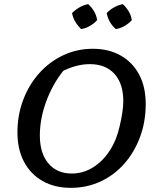

<svg xmlns="http://www.w3.org/2000/svg" viewBox="-20 -895 753 925"><path d="M321 10Q243 10 185 -23Q127 -56 95.5 -116Q64 -176 64 -257Q64 -341 92 -414.5Q120 -488 169.5 -543Q219 -598 285 -629Q351 -660 427 -660Q504 -660 561.5 -627.5Q619 -595 650.5 -535.5Q682 -476 682 -394Q682 -308 654.5 -234.5Q627 -161 578.5 -106Q530 -51 464 -20.5Q398 10 321 10ZM326 -59Q393 -59 449.5 -103.5Q506 -148 538 -226Q548 -252 556 -285Q564 -318 569 -350.5Q574 -383 574 -408Q574 -492 531.5 -539Q489 -586 413 -586Q351 -586 285 -554Q232 -487 202 -404.5Q172 -322 172 -242Q172 -157 213 -108Q254 -59 326 -59ZM405 -875Q442 -841 448 -798Q434 -782 413 -770Q392 -758 371 -755Q355 -770 343 -790Q331 -810 327 -832Q343 -848 363 -859.5Q383 -871 405 -875ZM572 -875Q589 -859 600.5 -839.5Q612 -820 615 -798Q600 -781 579.5 -769.5Q559 -758 538 -755Q503 -785 494 -832Q509 -848 529.5 -859.5Q550 -871 572 -875Z"/></svg>

Font: Piazzolla SC Medium
Style: Italic
Weight: 500
Italic angle: -11.3°
Designer: Juan Pablo del Peral
Foundry: Huerta Tipografica
Version: Version 1.330